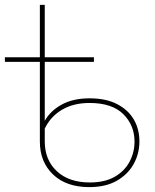

<svg xmlns="http://www.w3.org/2000/svg" viewBox="-21 -762 635 785"><path d="M344 3Q250 3 196 -48.5Q142 -100 142 -183V-742H162V-268Q185 -309 231.5 -334.5Q278 -360 345 -360Q412 -360 457.5 -336.5Q503 -313 526 -273.5Q549 -234 549 -184Q549 -134 525.5 -91.5Q502 -49 456.5 -23Q411 3 344 3ZM346 -16Q407 -16 447.5 -39Q488 -62 508.5 -100.5Q529 -139 529 -183Q529 -250 483 -295.5Q437 -341 345 -341Q279 -341 232 -313Q185 -285 162 -236V-184Q162 -108 211.5 -62Q261 -16 346 -16ZM-1 -509V-528H363V-509Z"/></svg>

Font: Montserrat Alternates Thin
Style: Regular
Weight: 100
Designer: Julieta Ulanovsky
Foundry: Julieta Ulanovsky
Version: Version 9.000